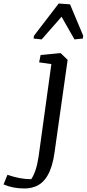

<svg xmlns="http://www.w3.org/2000/svg" viewBox="-151 -840 489 1083"><path d="M-14.2 223.1Q-78.1 223.1 -130.9 200.2L-108.9 146Q-37.6 170.9 24.9 170.9Q54.2 128.4 66.9 42L138.7 -478.5L69.8 -488.3L78.1 -529.8L190.9 -540.5L230.5 -502.4L156.2 22.9Q133.8 183.6 43 213.9Q14.6 223.6 -14.2 223.1ZM316.4 -622.6 269 -617.7 196.3 -745.6 84 -617.7 38.6 -622.6 40.5 -638.2 180.2 -820.3 244.1 -815.4 318.4 -638.2Z"/></svg>

Font: NoticiaText-Italic
Style: Italic
Weight: 400
Italic angle: -8°
Designer: JM Sole
Foundry: JM Sole
Version: Version 1.003